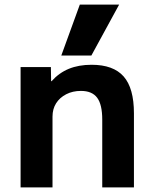

<svg xmlns="http://www.w3.org/2000/svg" viewBox="-20 -810 655 830"><path d="M69 0V-520H200L201 -459H203Q235 -495 277.5 -512.5Q320 -530 376 -530Q470 -530 514.5 -479.5Q559 -429 559 -320V0H422V-293Q422 -358 400 -387.5Q378 -417 330 -417Q294 -417 266 -402.5Q238 -388 222.5 -363.5Q207 -339 207 -306V0ZM375 -570H245L325 -790H495Z"/></svg>

Font: M PLUS 1
Style: Bold
Weight: 700
Designer: Coji Morishita
Foundry: UNDERFOREST DESIGN
Version: Version 1.001